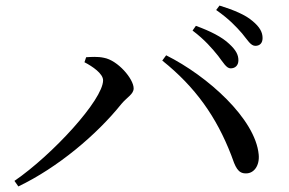

<svg xmlns="http://www.w3.org/2000/svg" viewBox="-20 -749 1040 691"><path d="M810 -503C827 -503 838 -514 838 -532C838 -552 829 -569 805 -591C779 -616 737 -637 685 -656L673 -639C717 -606 744 -574 765 -548C784 -523 795 -503 810 -503ZM899 -584C915 -584 925 -594 925 -612C925 -633 915 -652 888 -674C864 -695 822 -713 770 -729L758 -713C805 -680 829 -654 851 -629C871 -605 882 -584 899 -584ZM351 -460C351 -390 169 -192 32 -98L46 -78C188 -146 328 -264 417 -375C437 -399 461 -410 461 -431C461 -465 404 -532 354 -541C332 -546 306 -544 290 -543L284 -525C313 -510 351 -484 351 -460ZM911 -193C899 -321 728 -475 578 -550L564 -531C683 -436 759 -328 812 -191C827 -148 836 -124 866 -125C894 -125 915 -153 911 -193Z"/></svg>

Font: Noto Serif SC Medium
Style: Regular
Weight: 500
Designer: Ryoko NISHIZUKA 西塚涼子 (kana & ideographs); Frank Grießhammer (Latin, Greek & Cyrillic); Wenlong ZHANG 张文龙 (bopomofo); San
Foundry: Adobe Systems Incorporated
Version: Version 1.001;PS 1.001;hotconv 16.6.54;makeotf.lib2.5.65590